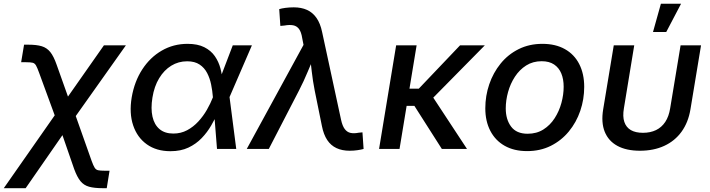

<svg xmlns="http://www.w3.org/2000/svg" viewBox="-70 -775 3692 999"><path d="M-50.3 204.1 256.3 -234.4H301.8L406.7 62Q415.5 86.4 422.4 97.4Q429.2 108.4 440.7 110.8Q452.1 113.3 474.6 113.3H500L485.4 204.1H463.4Q420.4 204.1 393.3 196.5Q366.2 189 348.6 167.5Q331.1 146 315.9 104.5L254.9 -71.8L63.5 204.1ZM232.4 -126.5 133.8 -395.5Q124 -422.9 117.4 -434.3Q110.8 -445.8 100.1 -448.5Q89.4 -451.2 66.4 -451.2H40L55.2 -542.5H78.1Q120.6 -542.5 147.2 -534.4Q173.8 -526.4 191.7 -504.2Q209.5 -481.9 224.6 -438.5L283.7 -272.5L470.7 -539.1H585L292.5 -126.5Z M816.9 11.7Q744.1 11.7 694.1 -23.9Q644 -59.6 622.8 -122.8Q601.6 -186 615.2 -268.1Q629.4 -351.1 670.2 -413.8Q710.9 -476.6 771.7 -511.7Q832.5 -546.9 905.8 -546.9Q958.5 -546.9 993.2 -529.3Q1027.8 -511.7 1047.9 -482.7Q1067.9 -453.6 1076.9 -419.4Q1085.9 -385.3 1087.9 -352.5H1123L1124 -272.5L1159.2 0H1059.1L1037.6 -271Q1035.2 -302.2 1028.6 -335Q1022 -367.7 1007.8 -395Q993.7 -422.4 968.5 -439.2Q943.4 -456.1 903.8 -456.1Q858.4 -456.1 821 -433.1Q783.7 -410.2 758.1 -367.9Q732.4 -325.7 723.1 -267.1Q713.9 -210 723.4 -168Q732.9 -126 760.3 -103Q787.6 -80.1 832 -80.1Q871.1 -80.1 903.6 -97.4Q936 -114.7 961.9 -142.8Q987.8 -170.9 1006.6 -203.9Q1025.4 -236.8 1037.6 -268.1L1141.1 -539.1H1240.7L1123.5 -268.1L1095.7 -189.5H1063.5Q1048.8 -156.7 1028.6 -121.6Q1008.3 -86.4 979.2 -56.2Q950.2 -25.9 910.4 -7.1Q870.6 11.7 816.9 11.7Z M1213.9 0 1509.3 -541.5 1502.4 -576.7Q1497.6 -607.9 1486.1 -623.8Q1474.6 -639.6 1455.8 -643.3Q1437 -647 1409.7 -642.1L1388.7 -640.1L1382.8 -727.5Q1395 -731.4 1415.5 -734.1Q1436 -736.8 1458.5 -736.8Q1498 -736.8 1527.6 -723.4Q1557.1 -710 1576.9 -681.6Q1596.7 -653.3 1606 -608.4L1704.6 -151.9Q1711.4 -120.1 1723.6 -103.8Q1735.8 -87.4 1753.9 -83.5Q1772 -79.6 1796.4 -84.5L1815.9 -86.4L1821.8 0Q1810.5 3.4 1791 6.3Q1771.5 9.3 1749 9.3Q1710 9.3 1680.7 -4.4Q1651.4 -18.1 1632.6 -46.4Q1613.8 -74.7 1605 -119.1L1567.4 -304.2Q1557.6 -354 1552.2 -402.1Q1546.9 -450.2 1541 -499H1573.2Q1551.3 -450.7 1531.2 -402.1Q1511.2 -353.5 1485.8 -304.2L1328.6 0Z M2097.7 -539.1 2008.8 0H1902.3L1991.2 -539.1ZM2452.6 -539.1 2142.1 -224.1H2011.7L2025.9 -313.5H2108.9L2323.7 -539.1ZM2229 0 2084 -227.5 2163.1 -299.3 2359.9 0Z M2672.4 11.2Q2604.5 11.2 2555.9 -16.4Q2507.3 -43.9 2481.2 -94.2Q2455.1 -144.5 2455.1 -211.4Q2455.1 -276.4 2475.6 -336.4Q2496.1 -396.5 2534.7 -444.1Q2573.2 -491.7 2628.4 -519.3Q2683.6 -546.9 2752.4 -546.9Q2820.3 -546.9 2869.1 -519.5Q2918 -492.2 2943.8 -441.7Q2969.7 -391.1 2969.7 -323.2Q2969.7 -258.3 2949.2 -198.2Q2928.7 -138.2 2889.6 -90.8Q2850.6 -43.5 2795.7 -16.1Q2740.7 11.2 2672.4 11.2ZM2675.3 -79.1Q2722.2 -79.1 2757.3 -101.3Q2792.5 -123.5 2815.9 -159.9Q2839.4 -196.3 2851.1 -239.5Q2862.8 -282.7 2862.8 -323.7Q2862.8 -362.8 2850.6 -392.6Q2838.4 -422.4 2813 -439.5Q2787.6 -456.5 2748.5 -456.5Q2702.6 -456.5 2667.7 -434.3Q2632.8 -412.1 2609.1 -375.7Q2585.4 -339.4 2573.5 -296.1Q2561.5 -252.9 2561.5 -210.9Q2561.5 -153.3 2589.4 -116.2Q2617.2 -79.1 2675.3 -79.1Z M3259.8 9.3Q3189 9.3 3142.3 -16.1Q3095.7 -41.5 3076.4 -89.6Q3057.1 -137.7 3068.4 -206.1L3123.5 -539.1H3230L3176.3 -211.9Q3168.9 -168.9 3178.5 -140.6Q3188 -112.3 3212.4 -98.1Q3236.8 -84 3275.4 -84Q3314 -84 3343.3 -98.1Q3372.6 -112.3 3391.4 -140.6Q3410.2 -168.9 3417 -211.9L3471.2 -539.1H3577.6L3522.5 -206.1Q3511.2 -138.2 3476.3 -89.8Q3441.4 -41.5 3386.2 -16.1Q3331.1 9.3 3259.8 9.3ZM3327.6 -608.4 3368.7 -755.4H3473.6L3396.5 -608.4Z"/></svg>

Font: Inter 18pt Medium
Style: Italic
Weight: 500
Italic angle: -9.3988°
Designer: Rasmus Andersson
Foundry: rsms
Version: Version 4.001;git-66647c0bb